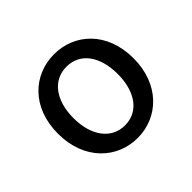

<svg xmlns="http://www.w3.org/2000/svg" viewBox="-102 -926 611 611"><g transform="rotate(-45 203.5 -620.5)"><path d="M203 -432C295 -432 373 -503 373 -621C373 -740 295 -809 203 -809C111 -809 33 -740 33 -621C33 -503 111 -432 203 -432ZM203 -489C141 -489 103 -543 103 -621C103 -700 141 -753 203 -753C265 -753 302 -700 302 -621C302 -543 265 -489 203 -489Z"/></g></svg>

Font: Noto Sans HK
Style: Regular
Weight: 400
Designer: Ryoko NISHIZUKA 西塚涼子 (kana, bopomofo & ideographs); Paul D. Hunt (Latin, Greek & Cyrillic); Sandoll Communications 산돌커뮤니
Foundry: Adobe
Version: Version 2.004;hotconv 1.0.118;makeotfexe 2.5.65603